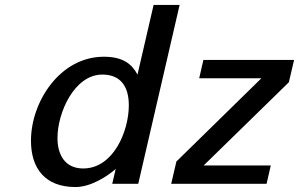

<svg xmlns="http://www.w3.org/2000/svg" viewBox="-20 -742 1207 775"><path d="M105 -174C105 -61 163 13 285 13C346 13 413 -30 447 -60L433 0H538L705 -722H600L535 -441C512 -484 476 -513 399 -513C222 -513 105 -331 105 -174ZM1056 0 1073 -74H802L1146 -410L1167 -500H801L784 -426H1035L692 -90L671 0ZM212 -185C212 -287 280 -441 393 -441C465 -441 500 -395 500 -317C500 -213 438 -62 316 -62C241 -62 212 -119 212 -185Z"/></svg>

Font: Perun Medium Italic
Style: Regular
Weight: 500
Italic angle: -12°
Foundry: Copyright (c) Stefan Peev, Context Ltd, 2016
Version: Version 1.026